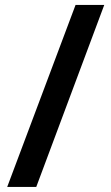

<svg xmlns="http://www.w3.org/2000/svg" viewBox="-20 -741 444 768"><path d="M397 -721.2 125 6.8H8.8L282.2 -721.2Z"/></svg>

Font: Open Sans Condensed
Style: Bold
Weight: 700
Width: 3
Designer: Monotype Design Team
Foundry: Monotype Imaging Inc.
Version: Version 3.003; ttfautohint (v1.8.4)